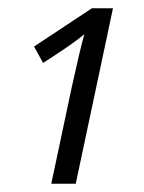

<svg xmlns="http://www.w3.org/2000/svg" viewBox="-20 -734 352 468"><path d="M164.6 -286.1H105L154.8 -521Q174.8 -612.3 185.5 -650.4Q158.2 -627.4 85 -580.6L63 -620.6L204.1 -713.9H255.4Z"/></svg>

Font: Open Sans Hebrew Condensed
Style: Italic
Weight: 400
Width: 3
Italic angle: -12°
Foundry: Ascender Corporation, Yanek Iontef
Version: Version 2.001;PS 002.001;hotconv 1.0.70;makeotf.lib2.5.58329